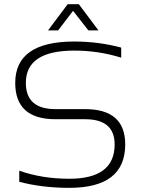

<svg xmlns="http://www.w3.org/2000/svg" viewBox="-20 -904 680 929"><path d="M73.2 -24.4V-78.1Q183.1 -39.1 315.4 -39.1Q534.7 -39.1 534.7 -205.1Q534.7 -327.1 392.1 -327.1H248.5Q53.7 -327.1 53.7 -502.9Q53.7 -703.1 339.4 -703.1Q456.5 -703.1 566.4 -673.8V-625Q456.5 -659.2 339.4 -659.2Q105 -659.2 105 -502.9Q105 -376 248.5 -376H392.1Q585.9 -376 585.9 -205.1Q585.9 4.9 315.4 4.9Q183.1 4.9 73.2 -24.4ZM307.6 -883.8H361.3L456.5 -756.8H407.7L333.5 -851.6L261.2 -756.8H212.4Z"/></svg>

Font: Voltera Light
Style: Light
Weight: 300
Designer: Bernd Montag
Version: Version 1.301